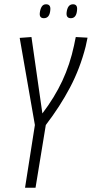

<svg xmlns="http://www.w3.org/2000/svg" viewBox="-20 -877 429 897"><path d="M97 0 143 -293 72 -700 127 -704 178 -347Q235 -422 271 -499Q307 -576 326 -665Q328 -675 330 -685Q332 -695 334 -704L389 -701Q385 -681 380 -659Q354 -557 307 -468Q260 -379 194 -293L146 0ZM311 -792Q289 -792 291 -817Q295 -857 321 -857Q343 -857 340 -830Q337 -792 311 -792ZM185 -792Q163 -792 166 -817Q168 -835 175 -846Q182 -857 195 -857Q218 -857 215 -830Q212 -792 185 -792Z"/></svg>

Font: Georama Condensed Light
Style: Italic
Weight: 300
Width: 3
Italic angle: -9°
Designer: Jean-Baptiste Levee
Foundry: Production Type
Version: Version 1.000